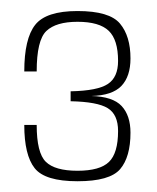

<svg xmlns="http://www.w3.org/2000/svg" viewBox="-20 -701 284 348"><path d="M120.5 -372.5Q61.5 -372.5 42.8 -396.2Q24 -420 24 -474.5H46.5Q46.5 -424 63 -407.8Q79.5 -391.5 120.5 -391.5Q161 -391.5 177.5 -407.5Q194 -423.5 194 -463.5Q194 -493.5 175.2 -505Q156.5 -516.5 108 -517.5V-535.5Q157 -536.5 175.5 -548.8Q194 -561 194 -590.5Q194 -629 177 -645.2Q160 -661.5 120.5 -661.5Q81.5 -661.5 64 -644.8Q46.5 -628 46.5 -571.5H24Q24 -631 43.8 -656Q63.5 -681 120.5 -681Q178.5 -681 197.5 -658.2Q216.5 -635.5 216.5 -595Q216.5 -562.5 200 -545.2Q183.5 -528 145.5 -527Q184.5 -526 200.5 -508.8Q216.5 -491.5 216.5 -460.5Q216.5 -416.5 197.8 -394.5Q179 -372.5 120.5 -372.5Z"/></svg>

Font: Anybody ExtraLight
Style: Regular
Weight: 200
Designer: Tyler Finck
Foundry: Etcetera Type Company
Version: Version 1.010; ttfautohint (v1.8.3) -l 8 -r 50 -G 200 -x 14 